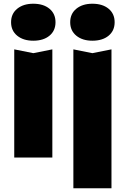

<svg xmlns="http://www.w3.org/2000/svg" viewBox="-20 -845 674 1030"><path d="M56.4 -580.2 158.6 -559.8 260.8 -580.2V0H56.4ZM158.4 -626.6Q105.4 -626.6 72.4 -653.4Q39.4 -680.2 39.4 -725.8Q39.4 -771.4 72.4 -798.2Q105.4 -825 158.4 -825Q212.8 -825 245.3 -798.2Q277.8 -771.4 277.8 -725.8Q277.8 -680.2 245.3 -653.4Q212.8 -626.6 158.4 -626.6ZM373.6 -580.2 475.8 -559.8 578 -580.2V165H373.6ZM475.6 -626.6Q422.6 -626.6 389.6 -653.4Q356.6 -680.2 356.6 -725.8Q356.6 -771.4 389.6 -798.2Q422.6 -825 475.6 -825Q530 -825 562.5 -798.2Q595 -771.4 595 -725.8Q595 -680.2 562.5 -653.4Q530 -626.6 475.6 -626.6Z"/></svg>

Font: Unbounded
Style: Regular
Weight: 400
Designer: Luke Prowse, Jean-Baptiste Morizot, Fátima Lázaro, Florian Runge
Foundry: NaN
Version: Version 1.701;gftools[0.9.28.dev5+ged2979d]